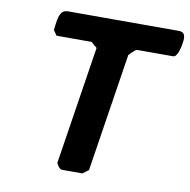

<svg xmlns="http://www.w3.org/2000/svg" viewBox="-79 -785 857 864"><g transform="rotate(10 349.0 -353.5)"><path d="M318 -567 234 -27C234 -26 240 -17 242 -13C245 -8 253 0 260 0H353L380 -20L464 -560C464 -560 473 -570 476 -573C481 -577 494 -590 498 -590H664C685 -590 694 -644 695 -650C699 -673 705 -707 669 -707H162C125 -707 122 -665 118 -640C117 -633 115 -614 115 -613L131 -590H291C295 -587 315 -569 318 -567Z"/></g></svg>

Font: Asimov Print
Style: CIt
Weight: 500
Designer: Google
Version: Version 2.000980: 2014